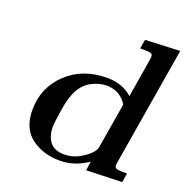

<svg xmlns="http://www.w3.org/2000/svg" viewBox="-126 -809 900 931"><g transform="rotate(20 324.0 -344.0)"><path d="M71.8 -181.2Q71.8 -294.9 152.8 -372.6Q233.9 -450.2 361.8 -450.2Q439.9 -450.2 491.2 -403.8L522.9 -596.2Q525.9 -612.3 525.9 -618.2Q525.9 -629.4 521 -632.8Q516.1 -636.2 502 -638.2Q490.7 -639.2 460.9 -639.2L469.2 -686L647.9 -693.8L545.9 -81.1Q545.9 -78.1 545.4 -75Q544.9 -71.8 544.4 -70.3Q543.9 -68.8 543.9 -67.9Q543.9 -52.7 556.4 -49.8Q568.8 -46.9 608.9 -46.9L601.1 0L417 5.9L423.8 -41Q356 5.9 278.8 5.9Q193.8 5.9 132.8 -39.6Q71.8 -85 71.8 -181.2ZM192.9 -134.8Q192.9 -89.8 215.8 -59.8Q238.8 -29.8 290 -29.8Q339.8 -29.8 382.8 -59.1Q432.6 -91.3 438 -121.1L477.1 -355Q440.9 -414.1 371.1 -414.1Q333 -414.1 295.4 -394.5Q257.8 -375 235.8 -335Q214.8 -296.9 203.9 -228.3Q192.9 -159.7 192.9 -134.8Z"/></g></svg>

Font: CMU Serif Extra
Style: BoldSlanted
Weight: 700
Italic angle: -9.46001°
Version: Version 0.7.0